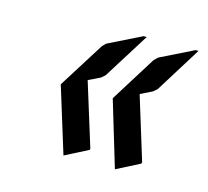

<svg xmlns="http://www.w3.org/2000/svg" viewBox="-62 -483 527 486"><g transform="rotate(15 201.5 -240.0)"><path d="M87.9 -240.2 163.1 -359.9 171.9 -369.1 258.8 -412.1H267.1L191.9 -292L182.1 -283.2L150.9 -268.1L202.1 -103V-99.1L141.1 -67.9ZM224.1 -240.2 298.8 -359.9 308.1 -369.1 395 -412.1H402.8L328.1 -292L317.9 -283.2L287.1 -268.1L337.9 -103L336.9 -99.1L275.9 -67.9Z"/></g></svg>

Font: Petahja
Style: Italic
Weight: 400
Designer: T. Christopher White
Version: Version 1.1